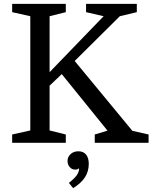

<svg xmlns="http://www.w3.org/2000/svg" viewBox="-20 -740 790 995"><path d="M237 -656V-366L517 -656L426 -677V-720H689V-677L601 -656L367 -424L666 -62L750 -43V0H471V-43L537 -63L300 -356L237 -296V-64L321 -43V0H43V-43L137 -64V-656L43 -677V-720H321V-677ZM386 44Q412 44 426 61Q440 78 440 109Q440 148 420.5 178.5Q401 209 359 235L337 208Q366 185 377.5 168.5Q389 152 390 135L387 133Q383 139 369 139Q353 139 341.5 126Q330 113 330 94Q330 73 346 58.5Q362 44 386 44Z"/></svg>

Font: Domine
Style: Regular
Weight: 400
Designer: Pablo Impallari, Rodrigo Fuenzalida, Brenda Gallo
Foundry: Pablo Impallari, Rodrigo Fuenzalida, Brenda Gallo
Version: Version 2.000